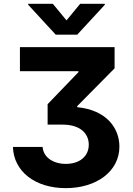

<svg xmlns="http://www.w3.org/2000/svg" viewBox="-20 -792 696 1004"><path d="M47.6 -23.8C51.8 105.5 164.4 191.8 324.2 191.8C484.4 191.8 604.4 104 604.4 -25.2C604.4 -122.2 536.9 -216.6 383.9 -231.5V-237.2L579.2 -434.7V-545.5H84.2V-419.7H390.3V-414.8L229 -247.2V-140.3H307.5C397.7 -140.3 444.2 -95.5 444.2 -35.5C444.2 26.6 394.9 65 324.6 65C258.5 65 206.7 30.9 202.8 -23.8ZM256.4 -772H127.5V-767L271.3 -610.8H383.9L528.1 -767V-772H399.1L327.8 -685.4Z"/></svg>

Font: Karasuma Gothic
Style: Bold
Weight: 700
Designer: Rasmus Andersson / Ryoko Nishizuka
Foundry: Genbu
Version: Version 1.00